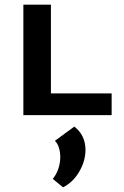

<svg xmlns="http://www.w3.org/2000/svg" viewBox="-20 -493 530 822"><path d="M458 -93V0H80V-473H198V-93ZM346 148Q346 196 319.5 241.5Q293 287 250 309L206 273Q222 253 230 228.5Q238 204 238 180Q238 157 232 138.5Q226 120 215 110L298 49Q322 67 334 92.5Q346 118 346 148Z"/></svg>

Font: Ysabeau SC
Style: Bold
Weight: 700
Designer: Christian Thalmann (Catharsis Fonts)
Version: Version 0.003